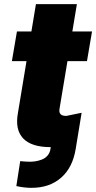

<svg xmlns="http://www.w3.org/2000/svg" viewBox="-20 -696 460 919"><path d="M420.5 -545.5 396.3 -403.4H302.9L264.9 -175.4Q258.9 -141.3 296.2 -141.3H297.9L370.7 -156.2L342.3 17Q327.8 106.2 272.4 154.7Q217 203.1 130.7 203.1Q95.9 203.1 58.2 194.6L76.7 75.3Q104.4 78.1 122.2 78.1Q137.1 78.1 151.1 75.8Q165.1 73.5 180.9 67.5Q196.7 61.4 207.7 48.5Q218.8 35.5 221.6 17L223 8.2Q130.7 8.5 90.7 -33.7Q50.8 -76 66.1 -157L106.9 -403.4H36.9L61.1 -545.5H130.3L152 -676.1H348L326.3 -545.5Z"/></svg>

Font: Karasuma Gothic
Style: Italic
Weight: 900
Italic angle: -9.39999°
Designer: Rasmus Andersson / Ryoko Nishizuka
Foundry: Genbu
Version: Version 1.00